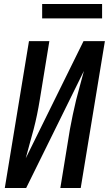

<svg xmlns="http://www.w3.org/2000/svg" viewBox="-20 -941 545 961"><path d="M4 0 125 -735H227L179 -441Q173 -404 165.5 -367.5Q158 -331 148.5 -294.5Q139 -258 128.5 -221.5Q118 -185 109 -149L398 -735H505L384 0H282L330 -294Q337 -331 344.5 -367.5Q352 -404 361 -440.5Q370 -477 380.5 -513.5Q391 -550 400 -586L111 0ZM491 -849H191V-921H491Z"/></svg>

Font: Iosevka Curly Semibold
Style: Italic
Weight: 600
Italic angle: -9°
Monospace: yes
Designer: Belleve Invis
Foundry: Belleve Invis
Version: Version 22.1.2; ttfautohint (v1.8.4)